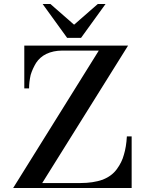

<svg xmlns="http://www.w3.org/2000/svg" viewBox="-20 -944 744 964"><path d="M102 -500V-715H623L192 -25H384Q448 -25 496 -42Q541 -60 566 -94Q592 -129 602 -167Q614 -206 617 -259H641V0H46L476 -690H292Q248 -690 212 -673Q180 -657 161 -628Q143 -598 134 -568Q126 -533 126 -500ZM317 -754 194 -924H233L352 -820L471 -924H510L387 -754Z"/></svg>

Font: Bailleul Roman
Style: Roman
Weight: 400
Version: Version 1